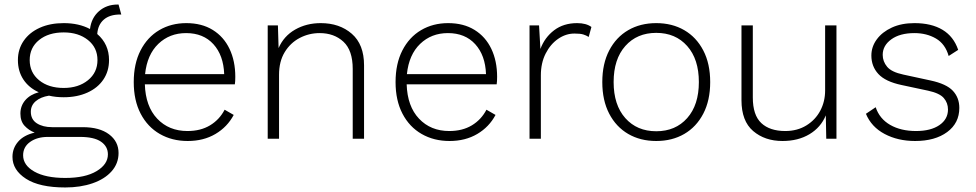

<svg xmlns="http://www.w3.org/2000/svg" viewBox="-20 -612 4304 847"><path d="M345 -51Q419 -51 461 -19.5Q503 12 503 63Q503 109 472.5 143.5Q442 178 388.5 196.5Q335 215 268 215Q154 215 94.5 176.5Q35 138 35 80Q35 42 60 13Q85 -16 133 -27Q107 -37 88.5 -57Q70 -77 70 -111Q70 -145 91.5 -170Q113 -195 151 -205Q107 -225 83 -261.5Q59 -298 59 -347Q59 -395 84.5 -432Q110 -469 155.5 -489.5Q201 -510 261 -510Q328 -510 377 -484Q383 -533 416.5 -562.5Q450 -592 499 -592H503L515 -548H510Q464 -548 438 -525.5Q412 -503 409 -462Q461 -417 461 -347Q461 -298 436 -261Q411 -224 365.5 -203.5Q320 -183 261 -183Q226 -183 196 -190Q159 -184 137.5 -165.5Q116 -147 116 -119Q116 -85 142.5 -68Q169 -51 210 -51ZM261 -469Q194 -469 152.5 -435.5Q111 -402 111 -347Q111 -292 152.5 -258Q194 -224 261 -224Q326 -224 368 -258Q410 -292 410 -347Q410 -402 368 -435.5Q326 -469 261 -469ZM268 173Q356 173 406 143Q456 113 456 69Q456 34 425.5 13Q395 -8 333 -8H191Q144 -8 113 14Q82 36 82 73Q82 117 131.5 145Q181 173 268 173Z M808 10Q739 10 685 -21Q631 -52 600.5 -110.5Q570 -169 570 -250Q570 -331 600 -389.5Q630 -448 682.5 -479Q735 -510 802 -510Q870 -510 918.5 -480Q967 -450 992.5 -396.5Q1018 -343 1018 -273Q1018 -263 1017.5 -254.5Q1017 -246 1016 -240H619Q622 -143 673.5 -88.5Q725 -34 807 -34Q865 -34 906.5 -59Q948 -84 971 -128L1011 -105Q983 -52 930.5 -21Q878 10 808 10ZM801 -466Q728 -466 678.5 -418.5Q629 -371 620 -285H969Q966 -368 921.5 -417Q877 -466 801 -466Z M1161 0V-500H1206L1209 -400Q1232 -453 1282 -481.5Q1332 -510 1395 -510Q1478 -510 1532 -463Q1586 -416 1586 -324V0H1536V-308Q1536 -390 1495 -428Q1454 -466 1390 -466Q1343 -466 1302 -444.5Q1261 -423 1236 -382Q1211 -341 1211 -282V0Z M1963 10Q1894 10 1840 -21Q1786 -52 1755.5 -110.5Q1725 -169 1725 -250Q1725 -331 1755 -389.5Q1785 -448 1837.5 -479Q1890 -510 1957 -510Q2025 -510 2073.5 -480Q2122 -450 2147.5 -396.5Q2173 -343 2173 -273Q2173 -263 2172.5 -254.5Q2172 -246 2171 -240H1774Q1777 -143 1828.5 -88.5Q1880 -34 1962 -34Q2020 -34 2061.5 -59Q2103 -84 2126 -128L2166 -105Q2138 -52 2085.5 -21Q2033 10 1963 10ZM1956 -466Q1883 -466 1833.5 -418.5Q1784 -371 1775 -285H2124Q2121 -368 2076.5 -417Q2032 -466 1956 -466Z M2316 0V-500H2358L2364 -396Q2383 -447 2424.5 -478.5Q2466 -510 2526 -510Q2566 -510 2589 -493L2577 -449Q2566 -456 2553 -460Q2540 -464 2514 -464Q2476 -464 2442 -440.5Q2408 -417 2387 -375.5Q2366 -334 2366 -280V0Z M2875 -510Q2945 -510 2998.5 -479Q3052 -448 3082.5 -389.5Q3113 -331 3113 -250Q3113 -169 3082.5 -110.5Q3052 -52 2998.5 -21Q2945 10 2875 10Q2805 10 2751.5 -21Q2698 -52 2667.5 -110.5Q2637 -169 2637 -250Q2637 -331 2667.5 -389.5Q2698 -448 2751.5 -479Q2805 -510 2875 -510ZM2875 -467Q2790 -467 2738.5 -409Q2687 -351 2687 -250Q2687 -149 2738.5 -91Q2790 -33 2875 -33Q2960 -33 3011.5 -91Q3063 -149 3063 -250Q3063 -351 3011.5 -409Q2960 -467 2875 -467Z M3432 10Q3354 10 3302.5 -34Q3251 -78 3251 -170V-500H3301V-182Q3301 -104 3338.5 -69Q3376 -34 3444 -34Q3497 -34 3537 -58.5Q3577 -83 3598.5 -123.5Q3620 -164 3620 -213V-500H3670V0H3625L3623 -103Q3601 -50 3551 -20Q3501 10 3432 10Z M4017 10Q3941 10 3882.5 -21Q3824 -52 3800 -110L3843 -139Q3860 -88 3907 -61Q3954 -34 4021 -34Q4086 -34 4124 -60Q4162 -86 4162 -129Q4162 -158 4143.5 -179.5Q4125 -201 4074 -212L3957 -237Q3886 -252 3855 -285.5Q3824 -319 3824 -367Q3824 -406 3848 -438.5Q3872 -471 3914.5 -490.5Q3957 -510 4014 -510Q4089 -510 4138 -480.5Q4187 -451 4207 -392L4165 -365Q4150 -418 4109 -442Q4068 -466 4014 -466Q3950 -466 3912 -438.5Q3874 -411 3874 -370Q3874 -341 3893.5 -317.5Q3913 -294 3965 -283L4085 -257Q4155 -242 4183.5 -211.5Q4212 -181 4212 -136Q4212 -69 4158.5 -29.5Q4105 10 4017 10Z"/></svg>

Font: Work Sans Light
Style: Regular
Weight: 300
Designer: Wei Huang
Foundry: Wei Huang
Version: Version 2.012; ttfautohint (v1.8.3)